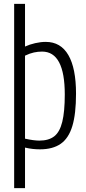

<svg xmlns="http://www.w3.org/2000/svg" viewBox="-20 -760 445 990"><path d="M53 210V-740H109V-520Q133 -531 161.5 -537.5Q190 -544 216 -544Q293 -544 332.5 -476Q372 -408 372 -277Q372 -173 353 -110Q334 -47 293 -18.5Q252 10 186 10Q168 10 149 8Q130 6 109 1V210ZM183 -35Q231 -35 259.5 -57Q288 -79 301 -131.5Q314 -184 314 -273Q314 -494 197 -494Q176 -494 155 -489.5Q134 -485 109 -473V-45Q154 -35 183 -35Z"/></svg>

Font: Georama SemiCondensed Light
Style: Regular
Weight: 300
Width: 4
Designer: Jean-Baptiste Levee
Foundry: Production Type
Version: Version 1.000